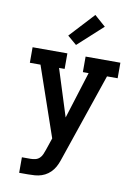

<svg xmlns="http://www.w3.org/2000/svg" viewBox="-104 -837 808 1120"><g transform="rotate(10 300.0 -277.0)"><path d="M90 215V123H142Q156 123 170 119.5Q184 116 194.5 106Q205 96 210.5 82.5Q216 69 221 55L245 -16L103 -428H40V-520H246V-428H213L301 -150L388 -428H354V-520H560V-428H497L322 85Q316 104 308 123Q300 142 287.5 158.5Q275 175 258.5 187Q242 199 222.5 205.5Q203 212 182.5 213.5Q162 215 142 215ZM287 -577 233 -623 368 -769 434 -711Z"/></g></svg>

Font: Iosevka Etoile Semibold
Style: Regular
Weight: 600
Designer: Belleve Invis
Foundry: Belleve Invis
Version: Version 22.1.2; ttfautohint (v1.8.4)